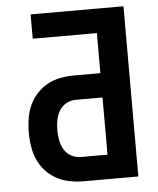

<svg xmlns="http://www.w3.org/2000/svg" viewBox="-53 -780 681 826"><g transform="rotate(-5 288.0 -367.5)"><path d="M271 0H511V-735H110V-630H387V-457H271Q236 -457 201 -448.5Q166 -440 137 -418Q108 -396 89.5 -365Q71 -334 64.5 -299Q58 -264 58 -229Q58 -193 64.5 -158Q71 -123 89.5 -92Q108 -61 137 -39.5Q166 -18 201 -9Q236 0 271 0ZM271 -105Q250 -105 230.5 -115.5Q211 -126 200 -145Q189 -164 185 -185.5Q181 -207 181 -229Q181 -250 185 -271.5Q189 -293 200 -312Q211 -331 230.5 -341.5Q250 -352 271 -352H387V-105Z"/></g></svg>

Font: Iosevka Sparkle
Style: Bold
Weight: 700
Designer: Belleve Invis
Foundry: Belleve Invis
Version: Version 4.5.0; ttfautohint (v1.8.3)